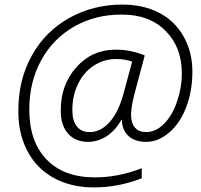

<svg xmlns="http://www.w3.org/2000/svg" viewBox="-20 -732 882 842"><path d="M389.6 89.8Q317.4 89.8 256.3 66.9Q131.3 19 83.5 -106.9Q60.5 -168.5 60.5 -242.2Q60.5 -245.1 60.5 -248Q60.5 -382.8 119.9 -489Q179.2 -595.2 284.4 -653.6Q389.6 -711.9 515.6 -711.9Q608.4 -711.9 676.8 -676.3Q745.6 -641.6 784.7 -572.8Q823.7 -503.9 823.7 -418.2Q823.7 -332.5 796.4 -261.5Q769 -190.4 721.2 -150.1Q673.3 -109.9 621.8 -109.9Q570.3 -109.9 542.5 -136.5Q514.6 -163.1 514.6 -207H512.7Q486.3 -160.2 448.2 -135Q410.2 -109.9 365.7 -109.9Q311 -109.9 278.8 -145.8Q246.6 -181.6 246.6 -244.1Q246.6 -247.1 246.6 -250.5Q246.6 -360.8 315.2 -437.5Q383.8 -514.2 486.8 -514.2Q489.3 -514.2 491.7 -514.2Q551.8 -514.2 614.7 -488.8L573.7 -335Q554.7 -266.6 554.7 -229.2Q554.7 -191.9 571.8 -172.4Q588.9 -152.8 620.6 -152.8Q663.1 -152.8 699 -188.7Q734.9 -224.6 756.1 -285.6Q777.3 -346.7 777.3 -408.2Q777.3 -409.7 777.3 -411.1Q777.3 -524.9 706.3 -596.4Q635.3 -668 516.6 -668Q514.2 -668 511.7 -668Q397 -668 304.4 -615Q211.9 -562 160.2 -466.8Q108.4 -371.6 108.4 -252Q108.4 -111.3 184.1 -32.7Q259.8 45.9 396.5 45.9Q498 45.9 601.6 5.9V49.8Q499.5 89.8 392.6 89.8Q391.1 89.8 389.6 89.8ZM488.3 -473.1Q436 -473.1 391.6 -444.3Q347.2 -415.5 322.3 -364Q297.4 -312.5 297.4 -252Q297.4 -249.5 297.4 -247.1Q297.4 -202.1 317.1 -177.5Q336.9 -152.8 372.6 -152.8Q421.9 -152.8 460.7 -196.5Q499.5 -240.2 521.5 -320.8L559.6 -461.9Q526.9 -473.1 491.7 -473.1Q489.7 -473.1 488.3 -473.1Z"/></svg>

Font: Open Sans Hebrew Light
Style: Italic
Weight: 300
Italic angle: -12°
Foundry: Ascender Corporation, Yanek Iontef
Version: Version 2.001;PS 002.001;hotconv 1.0.70;makeotf.lib2.5.58329